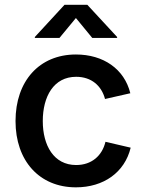

<svg xmlns="http://www.w3.org/2000/svg" viewBox="-20 -784 619 815"><path d="M302.2 11.2C419.9 11.2 509.3 -52.2 534.7 -157.2L427.7 -182.1C413.6 -123 369.1 -83.5 303.2 -83.5C208 -83.5 161.6 -167 161.6 -270C161.6 -374.5 208 -458 303.2 -458C368.2 -458 411.1 -419.9 425.8 -363.8L533.2 -388.2C507.8 -491.2 418.9 -552.7 302.2 -552.7C147 -552.7 45.9 -439.9 45.9 -270C45.9 -101.6 147 11.2 302.2 11.2ZM232.4 -623 302.2 -707.5 371.6 -623H477.1V-627L350.6 -763.7H253.9L127.9 -627V-623Z"/></svg>

Font: Raveo Medium
Style: Regular
Weight: 500
Designer: Jakub Foglar, Rasmus Andersson (Inter)
Foundry: Jakubfoglar.com
Version: Version 1.100;Glyphs 3.2.3 (3260)